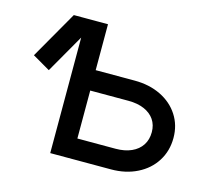

<svg xmlns="http://www.w3.org/2000/svg" viewBox="-81 -613 788 710"><g transform="rotate(15 313.5 -258.0)"><path d="M398.9 -339.8Q455.1 -339.8 499 -318.4Q543 -296.9 567.6 -258.8Q592.3 -220.7 592.3 -171.9Q592.3 -122.1 567.6 -83Q543 -43.9 499 -22Q455.1 0 398.9 0H166.5V-515.6H249.5V-78.1H396Q430.7 -78.1 456.3 -89.6Q481.9 -101.1 495.6 -122.1Q509.3 -143.1 509.3 -171.9Q509.3 -199.2 495.6 -219.5Q481.9 -239.7 456.3 -250.7Q430.7 -261.7 396 -261.7H238.8V-339.8ZM14.6 -334 118.7 -515.6H208.5L82 -294.9Z"/></g></svg>

Font: Intratopia Thin
Style: Regular
Weight: 100
Designer: Rasmus Andersson
Foundry: rsms
Version: Version 3.000;Glyphs 3.2.3 (3260)